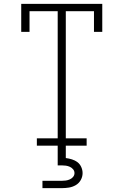

<svg xmlns="http://www.w3.org/2000/svg" viewBox="-20 -755 640 995"><path d="M171 0V-38H279V-697H133V-590H90V-735H510V-590H467V-697H321V-38H429V0ZM200 220V182H300Q311 182 321.5 180.5Q332 179 342 174.5Q352 170 359 161.5Q366 153 366 142Q366 131 359 122.5Q352 114 342 109.5Q332 105 321.5 103.5Q311 102 300 102H279V0H321V64Q337 66 353 71Q369 76 381.5 85.5Q394 95 401 110.5Q408 126 408 142Q408 161 398.5 178Q389 195 372.5 204.5Q356 214 337.5 217Q319 220 300 220Z"/></svg>

Font: Iosevka Slab XLtEx
Style: Regular
Weight: 200
Width: 7
Monospace: yes
Designer: Belleve Invis
Foundry: Belleve Invis
Version: Version 11.1.0; ttfautohint (v1.8.3)